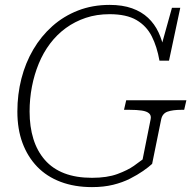

<svg xmlns="http://www.w3.org/2000/svg" viewBox="-20 -748 797 785"><path d="M101 -292Q101 -344 110.5 -393.5Q120 -443 138.5 -488Q157 -533 185 -570Q213 -607 249.5 -633.5Q286 -660 330.5 -675Q375 -690 428 -690Q497 -690 538 -666Q579 -642 600.5 -599.5Q622 -557 632 -500H671L717 -716H683L634 -540L651 -543Q644 -582 628 -616Q612 -650 585.5 -675Q559 -700 520 -714Q481 -728 428 -728Q358 -728 299 -705Q240 -682 194 -641Q148 -600 116 -545.5Q84 -491 67.5 -426.5Q51 -362 51 -292Q51 -220 72 -163.5Q93 -107 132 -66.5Q171 -26 228 -4.5Q285 17 356 17Q404 17 442.5 7.5Q481 -2 511.5 -17.5Q542 -33 565 -49Q588 -65 602 -78L639 -260Q644 -284 665 -291.5Q686 -299 722 -299H733L742 -338H496L487 -299H510Q539 -299 559.5 -296Q580 -293 589.5 -284.5Q599 -276 596 -261L563 -96Q553 -88 527.5 -70Q502 -52 460 -36.5Q418 -21 356 -21Q291 -21 243 -39.5Q195 -58 163.5 -94Q132 -130 116.5 -180Q101 -230 101 -292Z"/></svg>

Font: Roboto Serif Thin
Style: Italic
Weight: 250
Italic angle: -10°
Version: Version 1.007